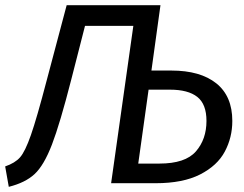

<svg xmlns="http://www.w3.org/2000/svg" viewBox="-32 -709 946 743"><path d="M867 -241Q867 -177 838 -122.5Q809 -68 742.5 -34Q676 0 570 0H398L484 -609H297L244 -402Q200 -230 169 -149.5Q138 -69 102 -35.5Q66 -2 2 14L-12 -65Q26 -78 45.5 -100Q65 -122 87.5 -186Q110 -250 149 -399L226 -689H589L554 -436H631Q743 -436 805 -386.5Q867 -337 867 -241ZM767 -241Q767 -306 731.5 -334Q696 -362 626 -362H543L503 -76H585Q685 -76 726 -123Q767 -170 767 -241Z"/></svg>

Font: FiraGO
Style: Italic
Weight: 400
Italic angle: -8°
Designer: bBox Type GmbH
Foundry: bBox Type GmbH
Version: Version 1.001